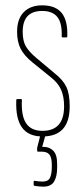

<svg xmlns="http://www.w3.org/2000/svg" viewBox="-20 -505 315 719"><path d="M139 6Q86 6 62 -28Q38 -62 41 -130Q41 -134 44 -134H60Q62 -134 62 -131Q59 -71 78 -43Q97 -15 139 -15Q220 -15 220 -107Q220 -144 208.5 -169.5Q197 -195 170 -216L102 -271Q70 -297 57 -323Q44 -349 44 -386Q44 -434 69 -459.5Q94 -485 138 -485Q188 -485 211 -456.5Q234 -428 232 -369Q232 -365 229 -365H214Q213 -365 212 -366Q211 -367 211 -369Q213 -418 195 -441Q177 -464 138 -464Q65 -464 65 -386Q65 -352 76.5 -332Q88 -312 115 -289L184 -231Q216 -206 228.5 -179.5Q241 -153 241 -107Q241 -50 215.5 -22Q190 6 139 6ZM142 194Q133 194 125 193Q117 192 109 191Q106 190 106 187V176Q106 172 109 172Q116 173 123 174Q130 175 139 175Q161 175 167.5 160Q174 145 174 121V111Q174 86 165.5 74.5Q157 63 137 63H122Q119 63 119 57Q119 55 119 51Q119 47 120 45L133 -6Q135 -9 138 -9H150Q154 -9 152 -5L138 45H144Q165 45 179.5 59.5Q194 74 194 109V123Q194 156 182.5 175Q171 194 142 194Z"/></svg>

Font: Sofia Sans Extra Condensed Thin
Style: Regular
Weight: 250
Version: Version 4.100